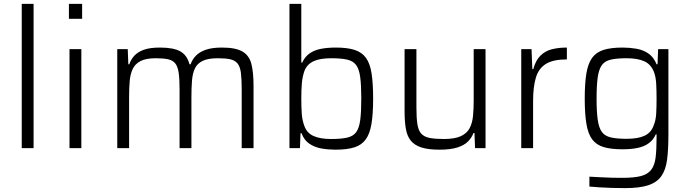

<svg xmlns="http://www.w3.org/2000/svg" viewBox="-20 -763 3556 989"><path d="M92 0V-743H153V0Z M335 -666V-743H403V-666ZM338 0V-510H399V0Z M584 0V-510H638L641 -432H646Q654 -456 671.5 -475.5Q689 -495 720.5 -506.5Q752 -518 804 -518Q875 -518 909.5 -498Q944 -478 956 -432H962Q970 -456 988.5 -475.5Q1007 -495 1039.5 -506.5Q1072 -518 1124 -518Q1194 -518 1229 -497.5Q1264 -477 1275 -433.5Q1286 -390 1286 -320V0H1225V-301Q1225 -355 1221 -387Q1217 -419 1204 -435.5Q1191 -452 1166.5 -457.5Q1142 -463 1102 -463Q1052 -463 1024 -449.5Q996 -436 984 -410.5Q972 -385 969 -348Q966 -311 966 -264V0H905V-301Q905 -355 900.5 -387Q896 -419 883.5 -435.5Q871 -452 846.5 -457.5Q822 -463 782 -463Q732 -463 704 -448.5Q676 -434 663.5 -407.5Q651 -381 648 -344.5Q645 -308 645 -264V0Z M1708 8Q1671 8 1636.5 2Q1602 -4 1574.5 -22Q1547 -40 1533 -77H1528L1525 0H1471V-743H1532V-441H1537Q1550 -470 1573.5 -487Q1597 -504 1631 -511Q1665 -518 1710 -518Q1769 -518 1806.5 -506Q1844 -494 1865 -465Q1886 -436 1894 -385Q1902 -334 1902 -255Q1902 -176 1893.5 -125Q1885 -74 1864 -45Q1843 -16 1805.5 -4Q1768 8 1708 8ZM1686 -47Q1737 -47 1768 -54Q1799 -61 1814.5 -82Q1830 -103 1835.5 -144.5Q1841 -186 1841 -255Q1841 -324 1835.5 -365.5Q1830 -407 1814.5 -428Q1799 -449 1768 -456Q1737 -463 1686 -463Q1629 -463 1596 -448Q1563 -433 1549 -400Q1538 -370 1535 -335.5Q1532 -301 1532 -255Q1532 -211 1534.5 -176Q1537 -141 1549 -111Q1562 -77 1596 -62Q1630 -47 1686 -47Z M2244 8Q2186 8 2150.5 -3.5Q2115 -15 2096 -38.5Q2077 -62 2070.5 -100Q2064 -138 2064 -190V-510H2125V-209Q2125 -156 2130 -123.5Q2135 -91 2150 -74.5Q2165 -58 2193 -52.5Q2221 -47 2266 -47Q2322 -47 2353.5 -61.5Q2385 -76 2399 -102.5Q2413 -129 2416.5 -165.5Q2420 -202 2420 -246V-510H2481V0H2427L2424 -78H2419Q2410 -54 2391 -34.5Q2372 -15 2336.5 -3.5Q2301 8 2244 8Z M2665 0V-510H2718L2722 -407H2727Q2739 -452 2764 -476.5Q2789 -501 2823.5 -509.5Q2858 -518 2900 -518V-457Q2829 -457 2791.5 -433.5Q2754 -410 2740 -362Q2726 -314 2726 -244V0Z M3199 206Q3167 206 3133 205Q3099 204 3068.5 202Q3038 200 3016 198V147Q3042 148 3072.5 150Q3103 152 3132.5 152.5Q3162 153 3187 153Q3246 153 3281 144Q3316 135 3334 112Q3352 89 3357 49Q3362 9 3362 -53V-71H3358Q3345 -42 3321.5 -25Q3298 -8 3264.5 -1Q3231 6 3186 6Q3127 6 3089 -5.5Q3051 -17 3030 -45.5Q3009 -74 3000.5 -125.5Q2992 -177 2992 -255Q2992 -334 3000.5 -385Q3009 -436 3030 -465Q3051 -494 3089 -506Q3127 -518 3187 -518Q3223 -518 3258 -512Q3293 -506 3320 -487.5Q3347 -469 3362 -432H3367L3370 -510H3423V-69Q3423 8 3416 60.5Q3409 113 3386 145Q3363 177 3318.5 191.5Q3274 206 3199 206ZM3208 -48Q3266 -48 3299.5 -63.5Q3333 -79 3346 -114Q3358 -142 3360 -176.5Q3362 -211 3362 -255Q3362 -299 3360 -333Q3358 -367 3349 -391Q3334 -431 3299.5 -447Q3265 -463 3208 -463Q3158 -463 3127 -456Q3096 -449 3080.5 -428Q3065 -407 3059 -365.5Q3053 -324 3053 -255Q3053 -187 3059 -145.5Q3065 -104 3080.5 -83Q3096 -62 3127 -55Q3158 -48 3208 -48Z"/></svg>

Font: Saira Thin Light
Style: Regular
Weight: 300
Version: Version 1.101